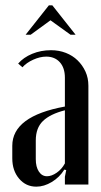

<svg xmlns="http://www.w3.org/2000/svg" viewBox="-20 -691 380 719"><path d="M26 -145Q26 -256 223 -292V-400Q223 -437 204 -458Q185 -479 153 -479Q130 -479 104.5 -467.5Q79 -456 64 -439L48 -453Q68 -476 100.5 -489.5Q133 -503 171 -503Q201 -503 226.5 -493Q252 -483 270.5 -465Q289 -447 300 -423Q311 -399 311 -370V0H223V-29L228 -54L221 -56Q203 -27 174 -9.5Q145 8 116 8Q77 8 51.5 -22Q26 -52 26 -98ZM156 -31Q173 -31 192 -44Q211 -57 223 -79V-278Q168 -264 141 -238Q114 -212 114 -165V-95Q114 -66 125.5 -48.5Q137 -31 156 -31ZM163 -671H176L263 -561H244L169 -615L95 -561H76Z"/></svg>

Font: Moniqa SemBd Heading
Style: Regular
Weight: 600
Designer: Rajesh Rajput
Foundry: Rajesh Rajput
Version: Version 1.000